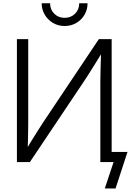

<svg xmlns="http://www.w3.org/2000/svg" viewBox="-20 -959 774 1136"><path d="M640.6 0H573.7V-463.9Q573.7 -484.9 574.2 -515.1Q574.7 -545.4 575.9 -583.7Q577.1 -622.1 578.6 -668L588.9 -655.8Q562.5 -613.3 540.5 -577.6Q518.6 -542 500.2 -513.4Q481.9 -484.9 467.3 -463.4L156.7 0H80.1V-727.5H147V-233.9Q147 -214.4 146.5 -184.8Q146 -155.3 145.3 -123.3Q144.5 -91.3 143.1 -63L133.8 -72.3Q151.4 -101.6 168.9 -130.1Q186.5 -158.7 202.9 -184.3Q219.2 -210 231.4 -229L564.9 -727.5H640.6ZM362.3 -805.2Q324.2 -805.2 293.7 -823.2Q263.2 -841.3 244.9 -871.8Q226.6 -902.3 226.6 -939.5H276.4Q276.4 -902.3 301 -877.9Q325.7 -853.5 362.3 -853.5Q399.4 -853.5 424.1 -877.9Q448.7 -902.3 448.7 -939.5H498Q498 -902.3 480.2 -871.8Q462.4 -841.3 431.6 -823.2Q400.9 -805.2 362.3 -805.2ZM600.1 156.2 651.9 0H610.4V-60.1H734.4L663.6 156.2Z"/></svg>

Font: Inter 28pt Light
Style: Regular
Weight: 300
Designer: Rasmus Andersson
Foundry: rsms
Version: Version 4.001;git-66647c0bb